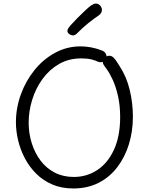

<svg xmlns="http://www.w3.org/2000/svg" viewBox="-20 -1045 838 1085"><path d="M549 -762Q566 -757 574 -747.5Q582 -738 582 -725Q582 -719 579.5 -712Q577 -705 570.5 -700Q564 -695 555.5 -693.5Q547 -692 534 -696Q521 -703 497.5 -709Q474 -715 439 -715Q369 -715 314 -683.5Q259 -652 220.5 -599Q182 -546 162 -481.5Q142 -417 142 -352Q142 -291 159.5 -235.5Q177 -180 209.5 -137Q242 -94 289.5 -69.5Q337 -45 397 -45Q470 -45 529.5 -84Q589 -123 624 -199Q659 -275 659 -384Q659 -448 647 -501.5Q635 -555 617 -594Q599 -633 583 -654Q572 -670 566.5 -677.5Q561 -685 561 -695Q561 -701 564 -707.5Q567 -714 572 -719Q577 -724 583.5 -727Q590 -730 597 -730Q611 -730 621.5 -719.5Q632 -709 640.5 -695.5Q649 -682 656 -671Q695 -612 713 -537Q731 -462 731 -385Q731 -303 708.5 -230Q686 -157 643 -100.5Q600 -44 537.5 -12Q475 20 394 20Q328 20 275.5 -2.5Q223 -25 184.5 -63.5Q146 -102 120.5 -150.5Q95 -199 82.5 -251.5Q70 -304 70 -354Q70 -434 97.5 -510.5Q125 -587 174.5 -648.5Q224 -710 291 -746.5Q358 -783 436 -783Q463 -783 493.5 -777.5Q524 -772 549 -762ZM393 -845Q382 -845 371.5 -852.5Q361 -860 361 -870Q361 -878 366 -885.5Q371 -893 377 -900Q395 -920 416.5 -942Q438 -964 459 -983.5Q480 -1003 493 -1013Q502 -1019 509 -1022Q516 -1025 522 -1025Q532 -1025 539.5 -1019.5Q547 -1014 551.5 -1006Q556 -998 556 -989Q556 -971 538 -958Q511 -940 478 -913.5Q445 -887 415 -856Q404 -845 393 -845Z"/></svg>

Font: Playpen Sans Light
Style: Regular
Weight: 300
Designer: Laura Meseguer, Veronika Burian, José Scaglione
Foundry: TypeTogether
Version: Version 1.001